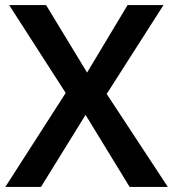

<svg xmlns="http://www.w3.org/2000/svg" viewBox="-20 -734 680 754"><path d="M639 0H489L316 -283L141 0H1L238 -369L16 -714H161L322 -449L481 -714H622L399 -365Z"/></svg>

Font: Noto Sans Sora Sompeng SemiBold
Style: Regular
Weight: 600
Version: Version 2.101